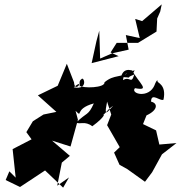

<svg xmlns="http://www.w3.org/2000/svg" viewBox="-20 -853 831 882"><path d="M243 0 264 -106 301 -137 219 -207 304 -180 338 -303 327 -344C364 -308 316 -352 411 -378C385 -320 380 -339 330 -290C347 -280 370 -299 404 -273C467 -319 463 -337 447 -318C493 -360 462 -344 535 -389C495 -387 449 -275 472 -386L491 -327L472 -278L530 -177L504 -152L529 -96L565 -76L646 -18L679 -62L724 -144L791 -196L712 -189L697 -254L637 -283L653 -323C706 -347 706 -379 674 -386C674 -431 716 -386 731 -395C746 -465 701 -473 704 -479C704 -496 689 -462 691 -464C665 -398 577 -422 600 -448C673 -434 620 -469 585 -532C604 -518 549 -556 536 -499C617 -497 535 -487 597 -511C582 -462 579 -505 545 -485C552 -545 587 -488 598 -531C530 -491 507 -514 460 -475C464 -449 361 -446 344 -460C355 -442 335 -478 354 -489C365 -506 388 -438 319 -452C372 -497 324 -419 320 -475L287 -560L245 -459L154 -415L239 -339L180 -327L131 -296L101 -246L125 -213L38 -168L52 -37L23 -66L6 -26L72 6L187 -70L270 9L297 -38ZM423 -664 401 -563 525 -595 488 -612 516 -656H614L699 -708L702 -768L716 -800L723 -833L633 -756L601 -766L622 -678L558 -692L571 -625L495 -608L440 -584L436 -712Z"/></svg>

Font: Hussar Lance
Style: Italic
Weight: 700
Foundry: Cannot Into Space Fonts, PlusOne Fonts
Version: Version 2.27